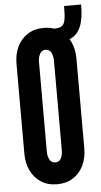

<svg xmlns="http://www.w3.org/2000/svg" viewBox="-58 -875 484 919"><g transform="rotate(-5 184.0 -415.5)"><path d="M179 8Q134 8 101.8 -13Q69.5 -34 52.2 -70Q35 -106 35 -151V-584Q35 -629.5 52.2 -665.2Q69.5 -701 101.8 -722Q134 -743 179 -743Q224 -743 256.2 -722Q288.5 -701 305.8 -665Q323 -629 323 -584V-151Q323 -106 305.8 -70Q288.5 -34 256.2 -13Q224 8 179 8ZM179 -97Q199 -97 207 -113.8Q215 -130.5 215 -151V-584Q215 -604.5 206.5 -621.2Q198 -638 179 -638Q160.5 -638 151.8 -621.2Q143 -604.5 143 -584V-151Q143 -130.5 151.5 -113.8Q160 -97 179 -97ZM226.5 -735Q252.5 -735 265.2 -742.8Q278 -750.5 282 -773Q286 -795.5 286 -839H368Q368 -769.5 351.5 -732Q335 -694.5 303.5 -680.5Q272 -666.5 226.5 -666.5Z"/></g></svg>

Font: League Gothic
Style: Regular
Weight: 400
Designer: The League of Moveable Type
Version: Version 2.001